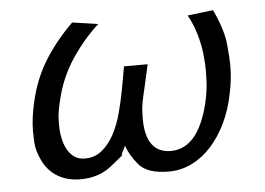

<svg xmlns="http://www.w3.org/2000/svg" viewBox="-40 -497 769 558"><g transform="rotate(-5 344.5 -218.0)"><path d="M174 10Q136 10 108 -6.5Q80 -23 65 -53.5Q50 -84 49 -109Q48 -134 48 -140Q48 -179 59 -226Q74 -292 107 -345Q140 -398 189 -446L264 -435Q219 -394 184 -341Q149 -288 134 -223Q126 -190 125.5 -173Q125 -156 125 -154Q125 -125 132 -101.5Q139 -78 154 -63.5Q169 -49 192 -49Q221 -49 242 -66.5Q263 -84 277.5 -111.5Q292 -139 301 -173Q310 -207 316 -239L328 -306H397L381 -235Q370 -190 369.5 -170.5Q369 -151 369 -148Q369 -117 377 -94.5Q385 -72 401.5 -60.5Q418 -49 442 -49Q464 -49 482 -58.5Q500 -68 514 -86Q528 -104 538.5 -130Q549 -156 556 -188Q562 -218 563 -239.5Q564 -261 564 -271Q564 -294 561 -321.5Q558 -349 549 -380Q540 -411 525 -437L600 -446Q628 -386 632 -344Q636 -302 636 -283Q636 -240 627 -200Q618 -154 599.5 -115.5Q581 -77 555.5 -49Q530 -21 498.5 -5.5Q467 10 432 10Q368 10 343.5 -20Q319 -50 311 -76Q299 -54 299 -50Q299 -49 299 -49Q300 -49 301.5 -50Q303 -51 303 -51Q303 -51 303 -51Q303 -51 265.5 -20.5Q228 10 174 10Z"/></g></svg>

Font: Isabella Sans
Style: Italic
Weight: 400
Italic angle: -12°
Designer: Christian Thalmann (Catharsis Fonts), Cristiano Sobral
Foundry: The Isabella Sans Project Authors
Version: Version 2.026; ttfautohint (v1.8.4.7-5d5b-dirty)